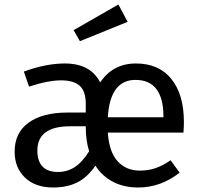

<svg xmlns="http://www.w3.org/2000/svg" viewBox="-20 -821 888 853"><path d="M795 -232H459Q465 -145 503 -104Q541 -63 601 -63Q639 -63 671 -74Q703 -85 738 -109L778 -54Q694 12 594 12Q531 12 482.5 -13Q434 -38 404 -85Q368 -33 323 -10.5Q278 12 216 12Q137 12 91 -32Q45 -76 45 -147Q45 -231 107 -276Q169 -321 280 -321H361V-360Q361 -416 334 -440Q307 -464 251 -464Q193 -464 109 -436L86 -503Q184 -539 268 -539Q382 -539 425 -455Q482 -539 584 -539Q686 -539 741.5 -470Q797 -401 797 -279Q797 -256 795 -232ZM706 -306Q706 -384 675 -425Q644 -466 582 -466Q469 -466 459 -300H706ZM376 -149Q361 -197 361 -257V-260H292Q146 -260 146 -152Q146 -105 169 -81Q192 -57 237 -57Q279 -57 312.5 -79Q346 -101 376 -149ZM547 -724 335 -638 307 -687 506 -801Z"/></svg>

Font: Fira GO
Style: Regular
Weight: 400
Designer: Carrois Corporate
Foundry: Carrois Corporate GbR
Version: Version 0.300